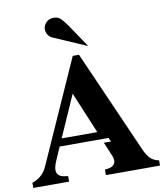

<svg xmlns="http://www.w3.org/2000/svg" viewBox="-101 -1043 966 1125"><g transform="rotate(-10 382.0 -480.5)"><path d="M458 -189H501L490 -212H199L166 -136Q144 -87 154 -63Q164 -39 201 -35L218 -33V0H5V-31Q30 -38 55 -58Q80 -78 96 -115L367 -722H404L675 -107Q690 -74 708 -56Q726 -38 759 -31V0H437V-33L454 -35Q482 -38 494 -56Q506 -74 493 -106ZM219 -257H431L328 -504ZM465 -765H461L272 -847Q248 -857 239 -876.5Q230 -896 234 -914.5Q238 -933 254 -947Q270 -961 296 -961Q321 -961 336 -946.5Q351 -932 373 -901Z"/></g></svg>

Font: Redaction
Style: Bold
Weight: 700
Designer: Jeremy Mickel / Forest Young
Foundry: MCKL
Version: Version 2.001; Redaction Bold